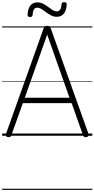

<svg xmlns="http://www.w3.org/2000/svg" viewBox="-20 -1254 873 1774"><path d="M54 13Q39 10 35 3Q31 -4 35 -16L383 -992Q387 -1005 394.5 -1010Q402 -1015 416 -1015Q431 -1015 438 -1010Q445 -1005 449 -992L798 -16Q802 -4 797.5 3Q793 10 778 13Q764 15 757.5 10.5Q751 6 745 -10L642 -301H191L87 -10Q82 5 75.5 10Q69 15 54 13ZM209 -351H622L416 -934ZM257 -1097Q235 -1097 235 -1118Q237 -1172 260 -1202Q283 -1232 324 -1232Q354 -1232 378.5 -1219.5Q403 -1207 424.5 -1190.5Q446 -1174 465.5 -1161.5Q485 -1149 505 -1149Q526 -1149 536.5 -1166.5Q547 -1184 549 -1215Q550 -1234 573 -1234Q586 -1234 591 -1229.5Q596 -1225 596 -1213Q594 -1159 570.5 -1129Q547 -1099 505 -1099Q476 -1099 451.5 -1112Q427 -1125 405.5 -1141Q384 -1157 364 -1170Q344 -1183 324 -1183Q304 -1183 293.5 -1166.5Q283 -1150 281 -1116Q280 -1106 275 -1101.5Q270 -1097 257 -1097ZM0 490H833V500H0ZM0 -20H833V0H0ZM0 -505H833V-500H0ZM0 -1010H833V-1000H0Z"/></svg>

Font: Playwrite NG Modern Guides
Style: Regular
Weight: 400
Designer: Veronika Burian, José Scaglione
Foundry: TypeTogether
Version: Version 1.003